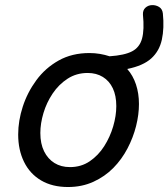

<svg xmlns="http://www.w3.org/2000/svg" viewBox="-20 -732 676 771"><path d="M253 19Q190 19 145 -7.5Q100 -34 76.5 -82Q53 -130 53 -192Q53 -247 71.5 -304Q90 -361 126 -410Q162 -459 215.5 -489Q269 -519 339 -519Q361 -519 381.5 -515.5Q402 -512 420 -506Q480 -510 510.5 -526Q541 -542 550.5 -577.5Q560 -613 554 -673Q553 -691 564 -701Q575 -711 590.5 -711.5Q606 -712 619 -704Q632 -696 634 -678Q640 -619 630 -573Q620 -527 587.5 -497.5Q555 -468 491 -455Q514 -429 526 -393Q538 -357 538 -314Q538 -272 526.5 -226Q515 -180 492 -136Q469 -92 435 -57.5Q401 -23 355 -2Q309 19 253 19ZM261 -61Q306 -61 340.5 -84.5Q375 -108 398.5 -145Q422 -182 434.5 -224.5Q447 -267 447 -306Q447 -348 433 -377.5Q419 -407 393 -423Q367 -439 332 -439Q287 -439 251.5 -416Q216 -393 191.5 -356.5Q167 -320 154.5 -278Q142 -236 142 -198Q142 -155 157 -124.5Q172 -94 198.5 -77.5Q225 -61 261 -61Z"/></svg>

Font: Playwrite IS
Style: Regular
Weight: 400
Designer: Veronika Burian, José Scaglione
Foundry: TypeTogether
Version: Version 1.002